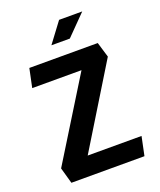

<svg xmlns="http://www.w3.org/2000/svg" viewBox="-168 -1042 955 1146"><g transform="rotate(-20 310.0 -469.5)"><path d="M84 0H548L573 -119.5H231L546 -633.5L517 -730H82.5L57.5 -611H370.5L55.5 -101.5ZM369.5 -812H252.5L347.5 -939H494.5Z"/></g></svg>

Font: Monaspace Krypton
Style: Bold
Weight: 700
Designer: Riley Cran & the Lettermatic Team
Foundry: Lettermatic
Version: Version 1.200 (Monaspace Krypton)